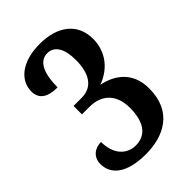

<svg xmlns="http://www.w3.org/2000/svg" viewBox="-216 -817 920 920"><g transform="rotate(-45 243.5 -357.0)"><path d="M216 10C335 10 450 -43 450 -202C450 -320 368 -366 296 -380C371 -406 428 -470 428 -560C428 -664 351 -724 230 -724C103 -724 40 -662 40 -591C40 -536 82 -516 143 -516C143 -595 162 -667 224 -667C272 -667 298 -622 298 -548C298 -457 264 -399 189 -399H134V-342H185C273 -342 319 -286 319 -203C319 -90 269 -54 212 -54C148 -54 105 -104 105 -184C64 -184 28 -159 28 -111C28 -44 82 10 216 10Z"/></g></svg>

Font: Noto Serif Bengali Condensed
Style: Bold
Weight: 700
Width: 3
Designer: Juan Bruce, Universal Thirst, Indian Type Foundry and the Monotype Design Team.
Foundry: Monotype Imaging Inc.
Version: Version 2.003